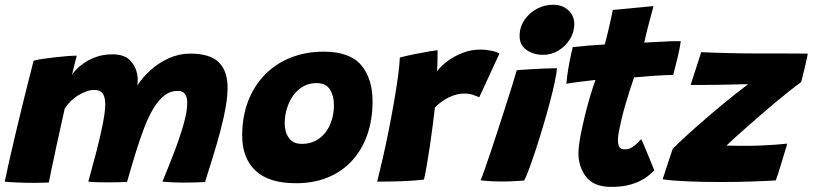

<svg xmlns="http://www.w3.org/2000/svg" viewBox="-30 -742 3336 788"><path d="M-10.5 3.5Q-4.5 -27 7 -78Q18.5 -129 32.8 -189Q47 -249 61.5 -308.2Q76 -367.5 88.5 -416.5Q101 -465.5 108 -493Q122.5 -497 146.2 -500.5Q170 -504 196.8 -507Q223.5 -510 247.2 -511.8Q271 -513.5 285 -513.5Q283 -505 280 -493.8Q277 -482.5 274.2 -471.2Q271.5 -460 269.2 -450.5Q267 -441 265.5 -435.5Q271 -444.5 284.8 -458.5Q298.5 -472.5 319.8 -486.5Q341 -500.5 369.2 -509.8Q397.5 -519 431.5 -519Q480.5 -519 504.2 -493.8Q528 -468.5 533.5 -435Q535.5 -424.5 535.2 -413.2Q535 -402 534 -391.5Q554.5 -424 587.5 -453.8Q620.5 -483.5 662.5 -502.8Q704.5 -522 751 -522Q831 -522 867.5 -486.8Q904 -451.5 904 -382Q904 -346 896.2 -301.8Q888.5 -257.5 875.2 -207.5Q862 -157.5 845.5 -103.8Q829 -50 811.5 5Q790.5 6 768.8 6.8Q747 7.5 725.5 7.5Q703 7.5 680.5 6.5Q658 5.5 636.5 3.5Q659.5 -51.5 683.2 -113Q707 -174.5 722.8 -229.5Q738.5 -284.5 738.5 -319.5Q738.5 -369 699.5 -369Q669 -369 644.8 -350.2Q620.5 -331.5 600 -297.5Q579.5 -263.5 562 -217.8Q544.5 -172 528 -119Q519 -90.5 510 -59.5Q501 -28.5 491.5 4.5Q480.5 5 460.2 5.8Q440 6.5 417.5 6.5Q391 6.5 366.8 5.8Q342.5 5 332.5 3.5Q349.5 -57.5 365.5 -119.5Q381.5 -181.5 391.8 -233.2Q402 -285 402 -314Q402 -343 391.5 -358Q381 -373 357 -373Q340.5 -373 322.5 -366.2Q304.5 -359.5 287.8 -348.8Q271 -338 257.5 -324Q244 -310 235.5 -295.5Q217.5 -216 203.2 -149.8Q189 -83.5 180.2 -41.8Q171.5 0 170.5 7Q164.5 7.5 145 8Q125.5 8.5 111 8.5Q75.5 8.5 40.2 7Q5 5.5 -10.5 3.5Z M1184.5 10Q1073.5 10 1018.8 -41.5Q964 -93 964 -185.5Q964 -262.5 988 -325.8Q1012 -389 1056.5 -434.8Q1101 -480.5 1162.5 -505.2Q1224 -530 1298.5 -530Q1405 -530 1452 -475Q1499 -420 1499 -326.5Q1499 -251 1477.5 -189.2Q1456 -127.5 1415 -82.8Q1374 -38 1316 -14Q1258 10 1184.5 10ZM1208.5 -151.5Q1241 -151.5 1265.5 -164.5Q1290 -177.5 1306.8 -199.8Q1323.5 -222 1332 -250.8Q1340.5 -279.5 1340.5 -311.5Q1340.5 -348.5 1324 -374.8Q1307.5 -401 1269 -401Q1238.5 -401 1214.2 -387.2Q1190 -373.5 1173.2 -349.8Q1156.5 -326 1147.5 -296.5Q1138.5 -267 1138.5 -236Q1138.5 -199.5 1155.8 -175.5Q1173 -151.5 1208.5 -151.5Z M1764 -449.5Q1780 -471.5 1807.5 -491.8Q1835 -512 1869.5 -525.2Q1904 -538.5 1941 -538.5Q1964 -538.5 1987.8 -533.5Q2011.5 -528.5 2019.5 -521.5L1937 -343Q1927 -347 1911.8 -352.5Q1896.5 -358 1875.5 -358Q1854.5 -358 1833.5 -351Q1812.5 -344 1792.8 -331.5Q1773 -319 1755 -301Q1752 -274 1746.5 -231Q1741 -188 1734.2 -142.5Q1727.5 -97 1721 -59.8Q1714.5 -22.5 1710 -5Q1669 0 1617.5 1.8Q1566 3.5 1518 3.5Q1528.5 -38.5 1541 -92.8Q1553.5 -147 1565.2 -206.5Q1577 -266 1587 -323.2Q1597 -380.5 1603.5 -428.2Q1610 -476 1611 -506Q1640 -513.5 1673.5 -520.2Q1707 -527 1733 -531.2Q1759 -535.5 1766 -536Q1766 -518.5 1765.5 -491.2Q1765 -464 1764 -449.5Z M2121.5 -1Q2112.5 -0.5 2085.2 1.2Q2058 3 2028 3Q2006.5 3 1985 1.8Q1963.5 0.5 1942.5 -2Q1947.5 -13 1958 -43Q1968.5 -73 1982.8 -115.2Q1997 -157.5 2012.5 -205.2Q2028 -253 2043.2 -300.2Q2058.5 -347.5 2071 -387.8Q2083.5 -428 2091 -454Q2110.5 -455.5 2142 -457.5Q2173.5 -459.5 2204.8 -460.8Q2236 -462 2256 -462Q2255 -445 2247 -406.5Q2239 -368 2227 -323Q2215 -277.5 2200.2 -228Q2185.5 -178.5 2170.5 -132.5Q2155.5 -86.5 2142.5 -51.5Q2129.5 -16.5 2121.5 -1ZM2199.5 -517Q2158 -517 2130.2 -537.5Q2102.5 -558 2102.5 -593.5Q2102.5 -630.5 2122 -659.5Q2141.5 -688.5 2172.8 -705.5Q2204 -722.5 2240.5 -722.5Q2278 -722.5 2302.5 -700Q2327 -677.5 2327 -643.5Q2327 -610 2309.2 -581.2Q2291.5 -552.5 2262.5 -534.8Q2233.5 -517 2199.5 -517Z M2655 -43Q2640.5 -26.5 2617 -10.8Q2593.5 5 2559.5 15Q2525.5 25 2478.5 25Q2407.5 25 2375.8 -15.8Q2344 -56.5 2344 -114Q2344 -131.5 2348.2 -159.5Q2352.5 -187.5 2359.8 -220.8Q2367 -254 2376 -288.8Q2385 -323.5 2394.8 -356Q2404.5 -388.5 2414 -414Q2377 -410 2342.8 -405.5Q2308.5 -401 2294.5 -398Q2297 -430 2302.8 -462.8Q2308.5 -495.5 2313.8 -519.2Q2319 -543 2320.5 -548.5Q2351 -552 2383.2 -554.8Q2415.5 -557.5 2452 -559.5Q2457 -578 2462 -597.8Q2467 -617.5 2471 -636Q2475 -654 2479 -672.2Q2483 -690.5 2485 -701L2652 -717Q2651.5 -713.5 2648.5 -702.8Q2645.5 -692 2641.2 -676Q2637 -660 2632 -641.5Q2628 -626 2623.2 -607Q2618.5 -588 2614 -567Q2631 -568 2653.2 -569.2Q2675.5 -570.5 2689 -571Q2709.5 -572.5 2724.8 -572.8Q2740 -573 2750.2 -573Q2760.5 -573 2764 -573Q2760.5 -545.5 2751 -505.8Q2741.5 -466 2733 -434.5Q2728 -434.5 2700.2 -433.5Q2672.5 -432.5 2647 -430.5Q2629.5 -429 2609.2 -427.2Q2589 -425.5 2572.5 -424.5Q2564 -400.5 2554.8 -371.8Q2545.5 -343 2536.8 -312.8Q2528 -282.5 2521.2 -254.5Q2514.5 -226.5 2510.2 -204Q2506 -181.5 2506 -167.5Q2506 -149.5 2511.5 -139.2Q2517 -129 2535.5 -129Q2549.5 -129 2561.5 -136Q2573.5 -143 2583.5 -152.5Q2593.5 -162 2601.5 -171Q2604.5 -166 2612.2 -147.8Q2620 -129.5 2629.2 -107Q2638.5 -84.5 2645.8 -66.2Q2653 -48 2655 -43Z M3153.5 -1.5Q3114.5 1 3053 3Q2991.5 5 2925.5 5Q2859 5 2795.5 2.5Q2732 0 2689.5 -6L2730.5 -130.5Q2742 -142.5 2758.8 -158.5Q2775.5 -174.5 2796.5 -193.5Q2817.5 -212.5 2841.5 -233.5Q2865.5 -254.5 2890.8 -276Q2916 -297.5 2941.8 -318.8Q2967.5 -340 2992.8 -359.8Q3018 -379.5 3040.5 -396.5Q3030.5 -396.5 3008.8 -396Q2987 -395.5 2960.5 -394.8Q2934 -394 2907.2 -393.8Q2880.5 -393.5 2860.5 -393.5Q2851 -393.5 2841.8 -393.5Q2832.5 -393.5 2824.8 -393.5Q2817 -393.5 2811.8 -393.5Q2806.5 -393.5 2804.5 -393.5L2848 -528Q2865 -527 2893.2 -526Q2921.5 -525 2954.8 -524.2Q2988 -523.5 3020.5 -523Q3053 -522.5 3079 -522.5Q3132 -522.5 3188.8 -522.5Q3245.5 -522.5 3285 -522Q3285 -518.5 3281.5 -502.8Q3278 -487 3273.5 -467Q3269 -447 3264.5 -429.8Q3260 -412.5 3258 -405Q3235 -388.5 3206.5 -365.8Q3178 -343 3147.5 -317.5Q3117 -292 3087.2 -266Q3057.5 -240 3030.8 -216.5Q3004 -193 2983.5 -174.5Q2963 -156 2951.5 -144.5Q2962 -144 2988.2 -143.8Q3014.5 -143.5 3032.5 -143.5Q3061.5 -143.5 3092.8 -144.8Q3124 -146 3152.5 -148.2Q3181 -150.5 3201 -152.5Q3199.5 -147.5 3193.2 -126.5Q3187 -105.5 3179 -79Q3171 -52.5 3164 -30.5Q3157 -8.5 3153.5 -1.5Z"/></svg>

Font: Grandstander Thin ExtraBold
Style: Italic
Weight: 800
Italic angle: -15°
Version: Version 1.200